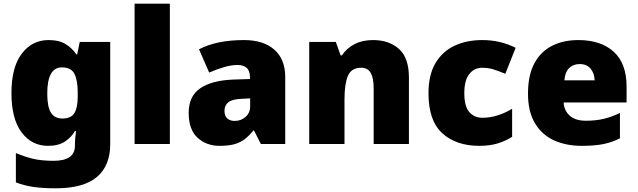

<svg xmlns="http://www.w3.org/2000/svg" viewBox="-20 -780 3456 1040"><path d="M243 -563Q301 -563 336.5 -540.5Q372 -518 394 -485H398L412 -553H577V1Q577 118 504.5 179Q432 240 282 240Q215 240 164 233Q113 226 66 208V49Q116 70 161 80.5Q206 91 271 91Q386 91 386 9V-1Q386 -30 392 -70H386Q367 -37 332 -13.5Q297 10 240 10Q152 10 97 -63Q42 -136 42 -276Q42 -416 98 -489.5Q154 -563 243 -563ZM315 -415Q236 -415 236 -273Q236 -201 256 -169.5Q276 -138 318 -138Q365 -138 383 -167.5Q401 -197 401 -256V-279Q401 -344 383.5 -379.5Q366 -415 315 -415Z M900 0H709V-760H900Z M1302 -563Q1407 -563 1466 -511Q1525 -459 1525 -363V0H1393L1356 -73H1352Q1329 -44 1304.5 -25.5Q1280 -7 1248 1.5Q1216 10 1170 10Q1098 10 1050 -34Q1002 -78 1002 -169Q1002 -258 1063.5 -301Q1125 -344 1242 -349L1334 -352V-360Q1334 -397 1316 -412.5Q1298 -428 1267 -428Q1234 -428 1194 -416.5Q1154 -405 1113 -387L1058 -513Q1106 -538 1166.5 -550.5Q1227 -563 1302 -563ZM1291 -245Q1239 -243 1217.5 -226.5Q1196 -210 1196 -180Q1196 -152 1211 -138.5Q1226 -125 1251 -125Q1286 -125 1310.5 -147Q1335 -169 1335 -204V-247Z M2001 -563Q2087 -563 2141 -515Q2195 -467 2195 -360V0H2004V-302Q2004 -357 1988 -385Q1972 -413 1937 -413Q1883 -413 1864.5 -369Q1846 -325 1846 -242V0H1655V-553H1799L1825 -480H1832Q1858 -519 1900.5 -541Q1943 -563 2001 -563Z M2577 10Q2451 10 2376 -58Q2301 -126 2301 -274Q2301 -375 2339 -438.5Q2377 -502 2442.5 -532.5Q2508 -563 2592 -563Q2643 -563 2688.5 -552Q2734 -541 2773 -521L2717 -380Q2683 -395 2653.5 -404Q2624 -413 2592 -413Q2549 -413 2522 -379Q2495 -345 2495 -275Q2495 -203 2522.5 -172.5Q2550 -142 2593 -142Q2634 -142 2675.5 -155Q2717 -168 2754 -191V-39Q2720 -17 2677 -3.5Q2634 10 2577 10Z M3113 -563Q3234 -563 3304 -500Q3374 -437 3374 -310V-225H3033Q3035 -182 3065.5 -154Q3096 -126 3154 -126Q3206 -126 3249 -136Q3292 -146 3338 -168V-31Q3298 -10 3250.5 0Q3203 10 3131 10Q3047 10 2981.5 -19.5Q2916 -49 2878 -112Q2840 -175 2840 -273Q2840 -373 2874.5 -437Q2909 -501 2970.5 -532Q3032 -563 3113 -563ZM3120 -433Q3086 -433 3063.5 -412Q3041 -391 3037 -345H3201Q3200 -382 3179.5 -407.5Q3159 -433 3120 -433Z"/></svg>

Font: Noto Sans Arabic Blk
Style: Regular
Weight: 900
Designer: Monotype Design Team, Nadine Chahine, Nizar Qandah and Khaled Hosny
Foundry: Monotype Imaging Inc.
Version: Version 2.012; ttfautohint (v1.8.4.7-5d5b)